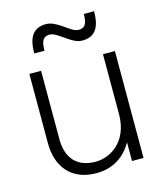

<svg xmlns="http://www.w3.org/2000/svg" viewBox="-111 -808 762 902"><g transform="rotate(-15 270.0 -357.0)"><path d="M119 -188V-520H62V-182C62 -72 122 12 247 12C332 12 389 -32 422 -91V0H478V-520H420V-229C420 -97 331 -41 257 -41C167 -41 119 -94 119 -188ZM109 -607H159C159 -653 169 -674 201 -674C224 -674 249 -652 271 -638C293 -623 316 -607 344 -607C407 -607 432 -649 432 -726H382C382 -681 372 -660 340 -660C318 -660 293 -681 271 -696C248 -711 225 -726 197 -726C135 -726 109 -685 109 -607Z"/></g></svg>

Font: Aspekta 250
Style: Regular
Weight: 250
Designer: Ivo Dolenc
Version: Version 2.000